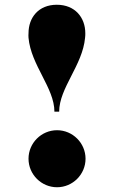

<svg xmlns="http://www.w3.org/2000/svg" viewBox="-20 -778 479 808"><path d="M338 -619C339 -626 339 -632 339 -638C339 -704 296 -758 219 -758C142 -758 100 -704 100 -638C100 -632 99 -626 100 -619C110.5 -503 209 -408 209 -308H229C229 -408 327.5 -503 338 -619ZM100 -110C100 -44 154 10 220 10C286 10 340 -44 340 -110C340 -176 286 -230 220 -230C154 -230 100 -176 100 -110Z"/></svg>

Font: Bodoni* 11pt Fatface
Style: Regular
Weight: 900
Version: Version 2.3